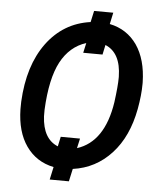

<svg xmlns="http://www.w3.org/2000/svg" viewBox="-57 -822 783 939"><g transform="rotate(5 334.5 -352.5)"><path d="M330.1 5.9C404.8 -4.4 467.8 -37.6 519 -93.3C570.3 -148.9 604 -222.7 621.1 -314C629.4 -359.4 633.8 -400.9 633.8 -438C633.8 -440.4 633.8 -443.4 633.8 -445.8C632.3 -520.5 615.2 -581.5 583 -628.4C550.3 -674.8 505.9 -704.1 448.7 -715.8L460.9 -772.5L366.7 -772.9L354.5 -717.3C266.1 -705.1 194.8 -662.1 140.6 -588.9C86.4 -515.1 56.2 -418.9 50.3 -299.8L49.8 -262.7C51.3 -189 67.9 -128.9 100.6 -82.5C133.3 -36.1 178.2 -6.8 235.8 4.9L222.2 67.4L316.4 67.9ZM515.1 -463.4C515.1 -461.4 515.1 -459.5 515.1 -457.5C515.1 -431.6 511.7 -391.6 504.4 -336.9C484.4 -205.6 430.2 -125.5 341.8 -97.2L352.5 -145L257.8 -145.5L247.6 -97.7C198.2 -117.7 171.4 -164.6 167.5 -238.3V-270.5C172.4 -373 189.5 -451.7 218.3 -505.9C247.1 -560.1 288.6 -596.2 342.3 -613.3L331.5 -564.5L426.3 -564L436.5 -611.8C487.3 -590.8 513.7 -541.5 515.1 -463.4Z"/></g></svg>

Font: Roboto Medium
Style: Italic
Weight: 500
Italic angle: -12°
Designer: Google
Version: Version 2.137; 2017